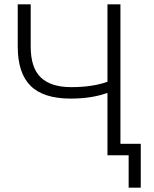

<svg xmlns="http://www.w3.org/2000/svg" viewBox="-20 -718 710 888"><path d="M575 150V0H477V-287H472Q443 -276 400.5 -269Q358 -262 307 -262Q181 -262 121.5 -321Q62 -380 62 -503V-698H122V-503Q122 -404 169 -359.5Q216 -315 309 -315Q363 -315 405.5 -322Q448 -329 477 -340V-698H537V-53H631V150Z"/></svg>

Font: IBM Plex Sans Light
Style: Regular
Weight: 300
Designer: Mike Abbink, Paul van der Laan, Pieter van Rosmalen
Foundry: Bold Monday
Version: Version 3.201